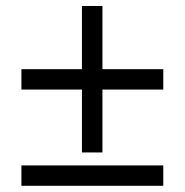

<svg xmlns="http://www.w3.org/2000/svg" viewBox="-20 -615 612 635"><path d="M318.8 -386.2H520V-318.8H318.8V-110.8H251V-318.8H50.8V-386.2H251V-595.2H318.8ZM50.8 -0.5V-67.9H520V-0.5Z"/></svg>

Font: Shl
Style: Regular
Weight: 400
Foundry: Saber Rastikerdar (saber.rastikerdar@gmail.com)
Version: Version 3.4.0